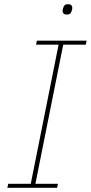

<svg xmlns="http://www.w3.org/2000/svg" viewBox="-20 -891 431 911"><path d="M251 0H15L19 -19H126L258 -679H151L155 -698H391L387 -679H280L148 -19H255ZM297 -822Q285 -822 281 -827.5Q277 -833 277 -839Q277 -843 278 -846.5Q279 -850 280 -854Q282 -861 286.5 -866Q291 -871 303 -871Q315 -871 319 -865.5Q323 -860 323 -854Q323 -850 322.5 -847Q322 -844 320 -839Q318 -832 313.5 -827Q309 -822 297 -822Z"/></svg>

Font: IBM Plex Sans Thin
Style: Italic
Weight: 250
Italic angle: -11.31°
Designer: Mike Abbink, Paul van der Laan, Pieter van Rosmalen
Foundry: Bold Monday
Version: Version 3.201